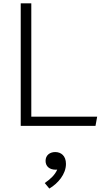

<svg xmlns="http://www.w3.org/2000/svg" viewBox="-20 -750 660 1144"><path d="M103.5 0H549L559 -55H166.5V-730H103.5ZM246.5 340.5 274 373.5C325.5 343 373 288 373 226.5C373 178 343.5 156 309 156C277.5 156 251.5 174.5 251.5 208.5C251.5 241 275 261 311 261C314 261 317.5 261 321 260.5C307 293 280 317.5 246.5 340.5Z"/></svg>

Font: Monaspace Argon ExtraLight
Style: Regular
Weight: 200
Designer: Riley Cran & the Lettermatic Team
Foundry: Lettermatic
Version: Version 1.000 (Monaspace Argon)